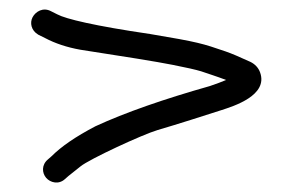

<svg xmlns="http://www.w3.org/2000/svg" viewBox="-20 -428 600 399"><path d="M85.8 -404.8C69.6 -413.4 53.9 -404.1 47.6 -392C41.7 -380.6 44.7 -364.9 59 -356.3L59.4 -356L73.7 -348.9C94.8 -337.7 119.4 -329.6 146.8 -324.7C239.6 -310.4 305.1 -299.9 339 -293.2C367.2 -287.7 387.2 -283.1 398 -279.8C412.6 -274.8 431.9 -268.7 449.9 -261.8C442.3 -258.5 429.5 -253.7 416.2 -249.2C320.6 -222.1 240.5 -194.3 178.3 -165.6C136.7 -143.8 107.7 -123.8 86.9 -103.1L79.8 -96.9C65.9 -85.5 67.2 -68.4 76 -58.3C84.4 -48.7 101.6 -43.7 114.8 -55.7L122.3 -62.3C127.1 -65.9 136.2 -73.2 147.4 -82.3C165.4 -97.1 276.4 -148.6 307.4 -157.7C350.1 -170.2 404.2 -187.6 440 -199.1C465.4 -207.3 538.1 -229.8 520.4 -277.8C516.9 -287.3 510 -294.6 500.6 -299.3C477.5 -309.9 460.9 -317 448.9 -321.1C400.6 -337.6 393.1 -340.4 292 -357.3C176.7 -374.2 116.6 -388.7 99.2 -398.1Z"/></svg>

Font: MewTooHand
Style: BdWide
Weight: 400
Designer: Mew Too, Robert Jablonski
Version: Version 0.77